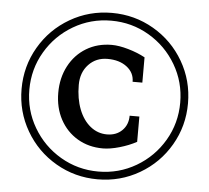

<svg xmlns="http://www.w3.org/2000/svg" viewBox="-54 -744 965 885"><g transform="rotate(5 429.0 -301.0)"><path d="M44 -301Q44 -406 95.5 -494.5Q147 -583 235.5 -634.5Q324 -686 429 -686Q534 -686 622.5 -634.5Q711 -583 762.5 -494.5Q814 -406 814 -301Q814 -196 762.5 -107.5Q711 -19 622.5 32.5Q534 84 429 84Q324 84 235.5 32.5Q147 -19 95.5 -107.5Q44 -196 44 -301ZM429 48Q524 48 604 1Q684 -46 731 -126Q778 -206 778 -301Q778 -396 731 -476Q684 -556 604 -603Q524 -650 429 -650Q334 -650 254 -603Q174 -556 127 -476Q80 -396 80 -301Q80 -206 127 -126Q174 -46 254 1Q334 48 429 48ZM441 -539Q474 -539 517.5 -526.5Q561 -514 596 -495V-378H551Q551 -420 516.5 -446.5Q482 -473 427 -473Q374 -473 339.5 -436.5Q305 -400 305 -342Q305 -279 324 -230Q343 -181 377 -153.5Q411 -126 454 -126Q497 -126 524 -152.5Q551 -179 551 -221H596V-104Q561 -85 517.5 -72.5Q474 -60 441 -60Q375 -60 323.5 -90.5Q272 -121 243 -175Q214 -229 214 -298Q214 -367 243 -422Q272 -477 323.5 -508Q375 -539 441 -539Z"/></g></svg>

Font: Wittgenstein
Style: Regular
Weight: 400
Designer: Jörg Drees
Foundry: Jörg Drees
Version: Version 1.003;Glyphs 3.1.2 (3151)